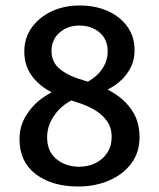

<svg xmlns="http://www.w3.org/2000/svg" viewBox="-20 -666 580 699"><path d="M51 -159Q51 -206 74.2 -244.2Q97.5 -282.5 134 -309Q170.5 -335.5 210.5 -347L286.5 -318.5Q220 -299.5 185.8 -256.8Q151.5 -214 151.5 -166.5Q151.5 -114.5 185.5 -86.8Q219.5 -59 268.5 -59Q301 -59 327.8 -72.2Q354.5 -85.5 370.5 -110Q386.5 -134.5 386.5 -167.5Q386.5 -202.5 368.2 -227Q350 -251.5 320.8 -268Q291.5 -284.5 258.5 -294L242 -299.5Q193 -314.5 153.5 -338.2Q114 -362 91.2 -396.8Q68.5 -431.5 68.5 -478.5Q68.5 -527.5 95.2 -565.2Q122 -603 167.5 -624.5Q213 -646 269.5 -646Q328.5 -646 373.8 -625.2Q419 -604.5 444.5 -568Q470 -531.5 470 -483.5Q470 -443 450.5 -410.5Q431 -378 399 -356Q367 -334 330 -323L257.5 -352Q311 -367 341.5 -401.5Q372 -436 372 -479Q372 -523 342.2 -548Q312.5 -573 269 -573Q226.5 -573 197 -547.5Q167.5 -522 167.5 -480Q167.5 -438.5 199.8 -413.2Q232 -388 286 -373L302.5 -368Q354 -353 396.2 -326Q438.5 -299 463.2 -259.8Q488 -220.5 488 -166.5Q488 -110.5 457.5 -70.2Q427 -30 376.2 -8.5Q325.5 13 265 13Q169.5 13 110.2 -32Q51 -77 51 -159Z"/></svg>

Font: Signika Negative Light
Style: Regular
Weight: 400
Version: Version 2.001